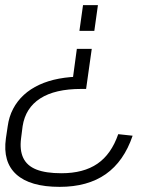

<svg xmlns="http://www.w3.org/2000/svg" viewBox="-20 -560 577 747"><path d="M10 -69Q15 -106 31 -136.5Q47 -167 72.5 -190.5Q98 -214 132.5 -230Q167 -246 209.5 -254Q252 -262 302 -262L261 -237L279 -370H337L315 -214H296Q194 -214 136.5 -177Q79 -140 68 -69L62 -22Q56 24 70.5 54.5Q85 85 121.5 99.5Q158 114 219 114Q305 114 359 77Q413 40 440 -38L496 -32Q462 68 391.5 117.5Q321 167 212 167Q97 167 43.5 118.5Q-10 70 3 -22ZM289 -440 303 -540H361L347 -440Z"/></svg>

Font: Pathway Extreme 8pt Thin 12pt
Style: Italic
Weight: 100
Italic angle: -8°
Version: Version 1.001;gftools[0.9.26]